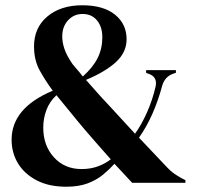

<svg xmlns="http://www.w3.org/2000/svg" viewBox="-20 -693 761 728"><path d="M231 15Q165 15 118.5 -9.5Q72 -34 48 -74Q24 -114 24 -163Q24 -284 180 -349Q152 -387 130.5 -426Q109 -465 109 -517Q109 -588 159.5 -630.5Q210 -673 292 -673Q372 -673 416 -637.5Q460 -602 460 -544Q460 -495 420 -458Q380 -421 306 -390Q325 -369 345.5 -345.5Q366 -322 388 -299Q415 -269 440.5 -242Q466 -215 492 -186Q516 -219 537 -266Q558 -313 570 -365Q578 -403 541 -414L534 -417V-427H647V-417L638 -414Q605 -403 595 -368Q580 -312 558 -262Q536 -212 507 -171L614 -58Q627 -44 640 -35Q653 -26 669 -17L683 -10V0H481L414 -72Q395 -51 371 -31Q347 -11 313 2Q279 15 231 15ZM294 -403Q333 -438 350.5 -473.5Q368 -509 368 -552Q368 -591 348 -615.5Q328 -640 293 -640Q260 -640 238 -616Q216 -592 216 -555Q216 -532 224.5 -507Q233 -482 255 -450Q261 -442 271 -431Q281 -420 294 -403ZM289 -52Q324 -52 352 -62.5Q380 -73 400 -89Q376 -116 350 -145.5Q324 -175 301 -202Q273 -235 246.5 -268Q220 -301 194 -332Q168 -308 156 -276Q144 -244 144 -209Q144 -141 184.5 -96.5Q225 -52 289 -52Z"/></svg>

Font: DM Serif Display
Style: Regular
Weight: 400
Designer: Colophon Foundry, Frank Grießhammer
Foundry: Colophon Foundry
Version: Version 5.200; ttfautohint (v1.8.3)